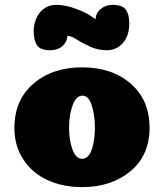

<svg xmlns="http://www.w3.org/2000/svg" viewBox="-20 -760 671 787"><path d="M369 -237Q369 -289 356 -328.5Q343 -368 318 -368Q292 -368 277.5 -328Q263 -288 263 -237Q263 -186 277 -147.5Q291 -109 317 -109Q331 -109 341 -120Q351 -131 357 -149.5Q363 -168 366 -190.5Q369 -213 369 -237ZM317 7Q239 7 176.5 -21Q114 -49 76.5 -105Q39 -161 39 -236Q39 -350 117 -417Q195 -484 317 -484Q439 -484 516 -417Q593 -350 593 -236Q593 -123 514.5 -58Q436 7 317 7ZM256 -613Q256 -601 250.5 -590Q245 -579 236 -571Q227 -563 214 -558.5Q201 -554 186 -554Q146 -554 132 -574Q118 -594 118 -633Q118 -653 124 -671.5Q130 -690 141 -705.5Q152 -721 170 -730.5Q188 -740 210 -740Q248 -740 288.5 -725Q329 -710 350 -696L372 -681Q372 -706 392.5 -723Q413 -740 442 -740Q482 -740 496 -720Q510 -700 510 -662Q510 -635 500.5 -611Q491 -587 469.5 -570.5Q448 -554 418 -554Q382 -554 350 -568.5Q318 -583 295 -598Q272 -613 256 -613Z"/></svg>

Font: Coiny
Style: Regular
Weight: 400
Version: Version 001.001